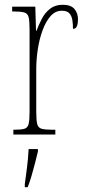

<svg xmlns="http://www.w3.org/2000/svg" viewBox="-20 -564 358 805"><path d="M36 0V-20H37Q68 -20 82 -24Q96 -28 100 -44Q104 -60 104 -96V-440Q104 -476 100 -492Q96 -508 81 -512Q66 -516 34 -516H31V-536H128L131 -435H133Q142 -459 155 -484.5Q168 -510 189.5 -527Q211 -544 243 -544Q277 -544 292 -526.5Q307 -509 307 -483Q307 -466 302.5 -454.5Q298 -443 286 -443Q286 -462 283.5 -479Q281 -496 271.5 -507.5Q262 -519 239 -519Q212 -519 192 -496.5Q172 -474 158.5 -437Q145 -400 138.5 -357.5Q132 -315 132 -274V-96Q132 -60 136 -44Q140 -28 155 -24Q170 -20 201 -20H212V0ZM84 208Q89 171 93.5 136Q98 101 100 61H139V71Q134 92 127 119.5Q120 147 112 174Q104 201 96 221H84Z"/></svg>

Font: Noto Serif Ethiopic ExtraCondensed Thin
Style: Regular
Weight: 100
Width: 2
Designer: Monotype Design Team
Foundry: Monotype Imaging Inc.
Version: Version 2.102; ttfautohint (v1.8.4.7-5d5b)